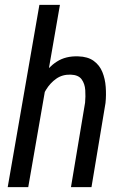

<svg xmlns="http://www.w3.org/2000/svg" viewBox="-20 -770 508 790"><path d="M226.6 -750 96.2 0H11.7L142.1 -750ZM128.4 -282.2 97.7 -283.7Q103 -325.2 116.5 -370.4Q129.9 -415.5 153.8 -454.3Q177.7 -493.2 214.1 -516.6Q250.5 -540 301.8 -538.1Q341.3 -537.1 365.5 -519.5Q389.6 -502 401.1 -473.9Q412.6 -445.8 415 -412.4Q417.5 -378.9 414.1 -346.2L356.4 0H272L330.1 -347.7Q332.5 -373 330.8 -399.2Q329.1 -425.3 315.9 -443.6Q302.7 -461.9 270.5 -462.9Q236.8 -463.9 211.7 -446.3Q186.5 -428.7 169.4 -400.6Q152.3 -372.6 142.3 -341.1Q132.3 -309.6 128.4 -282.2Z"/></svg>

Font: Roboto Condensed
Style: Italic
Weight: 400
Italic angle: -12°
Designer: Christian Robertson
Foundry: Google
Version: Version 3.0